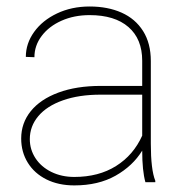

<svg xmlns="http://www.w3.org/2000/svg" viewBox="-20 -558 568 588"><path d="M425.3 0Q415.5 -35.2 415.5 -96.7Q386.7 -49.8 334 -20Q281.2 9.8 207.5 9.8Q159.2 9.8 122.3 -8.5Q85.4 -26.9 65.2 -59.6Q44.9 -92.3 44.9 -133.8Q44.9 -181.2 74.2 -217.5Q103.5 -253.9 158.7 -274.4Q213.9 -294.9 289.1 -294.9H415.5V-372.1Q415.5 -438.5 373.5 -475.1Q331.5 -511.7 254.4 -511.7Q207 -511.7 168.5 -494.6Q129.9 -477.5 107.7 -448Q85.4 -418.5 85.4 -382.8L59.1 -383.8Q59.1 -424.8 84.5 -460.2Q109.9 -495.6 154.5 -516.8Q199.2 -538.1 254.4 -538.1Q310.1 -538.1 352.3 -519.3Q394.5 -500.5 418.2 -462.9Q441.9 -425.3 441.9 -371.1V-118.2Q441.9 -38.1 455.6 -4.4V0ZM415.5 -142.6V-268.1H288.1Q221.7 -268.1 172.6 -250.7Q123.5 -233.4 97.4 -202.4Q71.3 -171.4 71.3 -131.8Q71.3 -100.1 88.6 -73.5Q106 -46.9 137.2 -31.5Q168.5 -16.1 207.5 -16.1Q282.2 -16.1 335.4 -49.6Q388.7 -83 415.5 -142.6Z"/></svg>

Font: Mardoto Thin
Style: Regular
Weight: 250
Designer: Christian Robertson, Vahan Hovhannisyan
Foundry: Google
Version: Version 1.000